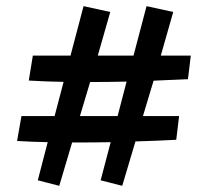

<svg xmlns="http://www.w3.org/2000/svg" viewBox="-20 -581 672 625"><path d="M340.3 -118.2Q286.6 -117.2 232.9 -117.2H214.8L172.9 23.9L103 5.9L135.3 -118.2Q85.9 -119.1 35.6 -122.1L49.8 -203.1H157.7L187 -314.5Q129.4 -315.4 73.7 -318.8L86.9 -399.9H209.5L252 -561L338.9 -542L298.3 -399.9H414.6L457 -561L543.9 -542L503.4 -399.9H601.1L591.8 -323.2Q534.7 -320.3 480 -318.4L445.3 -203.1H563L553.7 -126L489.3 -123Q456.1 -121.6 420.9 -120.6L377.9 23.9L307.6 5.9ZM362.8 -203.1 392.1 -315.4Q333.5 -314 273.4 -314L240.2 -203.1Z"/></svg>

Font: Passero One
Style: Regular
Weight: 400
Designer: Viktoriya Grabowska
Foundry: Viktoriya Grabowska
Version: Version 1.003